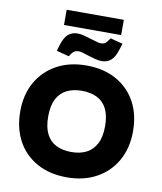

<svg xmlns="http://www.w3.org/2000/svg" viewBox="-108 -1122 1028 1217"><g transform="rotate(10 406.0 -513.0)"><path d="M406 10Q294 10 212.5 -35.5Q131 -81 87 -162Q43 -243 43 -351Q43 -459 88.5 -539.5Q134 -620 216 -665Q298 -710 406 -710Q518 -710 599.5 -664.5Q681 -619 725 -538.5Q769 -458 769 -350Q769 -242 723.5 -161Q678 -80 596 -35Q514 10 406 10ZM406 -153Q462 -153 502.5 -173.5Q543 -194 566 -238Q589 -282 589 -351Q589 -420 567 -463Q545 -506 504 -526.5Q463 -547 406 -547Q350 -547 309 -526.5Q268 -506 245.5 -463Q223 -420 223 -350Q223 -281 245 -237.5Q267 -194 308 -173.5Q349 -153 406 -153ZM285 -748 205 -769 214 -801Q231 -858 255.5 -879Q280 -900 316 -900Q337 -900 360 -893.5Q383 -887 406 -880Q426 -875 442 -869.5Q458 -864 469 -864Q486 -864 495.5 -869.5Q505 -875 514 -888L527 -906L607 -885L597 -854Q581 -798 556 -776Q531 -754 496 -754Q475 -754 451.5 -760.5Q428 -767 405 -774Q386 -780 370 -785Q354 -790 343 -790Q327 -790 317 -784.5Q307 -779 297 -766ZM221 -938V-1036H589V-938Z"/></g></svg>

Font: REM
Style: Bold
Weight: 700
Designer: Octavio Pardo
Foundry: Ashler Design
Version: Version 1.005;gftools[0.9.28]